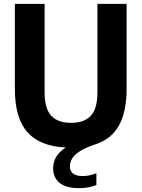

<svg xmlns="http://www.w3.org/2000/svg" viewBox="-20 -760 738 1001"><path d="M393 221Q324 221 290.5 193.2Q257 165.5 257 117Q257 86.5 272 59.5Q287 32.5 323 9Q187 2.5 122.2 -71.5Q57.5 -145.5 57.5 -296V-740H212.5V-279.5Q212.5 -194 247 -156.8Q281.5 -119.5 350.5 -119.5Q419.5 -119.5 453.8 -156.8Q488 -194 488 -279.5V-740H640V-296Q640 -179 601 -107.2Q562 -35.5 478.5 -8Q423 10.5 394 30Q365 49.5 354.8 69Q344.5 88.5 344.5 107.5Q344.5 158 413 158Q427.5 158 444.8 154.5Q462 151 482.5 143V204.5Q462.5 212.5 440.8 216.8Q419 221 393 221Z"/></svg>

Font: Encode Sans SemiCondensed SemiCondensed
Style: Bold
Weight: 700
Width: 4
Designer: Multiple Designers
Foundry: Impallari Type
Version: Version 3.000; ttfautohint (v1.8.3) -l 8 -r 50 -G 200 -x 14 